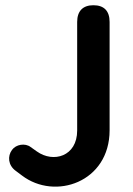

<svg xmlns="http://www.w3.org/2000/svg" viewBox="-20 -697 509 734"><path d="M40 -44 64 -26C190 70 399 0 399 -199V-613C399 -655 378 -677 337 -677C297 -677 275 -655 275 -613V-198C275 -99 184 -73 121 -118L97 -135C76 -151 41 -145 26 -124C8 -100 11 -65 40 -44Z"/></svg>

Font: SN Pro SemiBold
Style: Regular
Weight: 600
Designer: Tobias Whetton
Foundry: Supernotes
Version: Version 1.003;Glyphs 3.3 (3324)